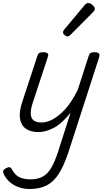

<svg xmlns="http://www.w3.org/2000/svg" viewBox="-69 -862 704 1276"><path d="M186 16Q135 16 103 -6.5Q71 -29 64 -73Q57 -117 77 -179L179 -489Q184 -505 192 -510Q200 -515 216 -515Q240 -515 247.5 -507.5Q255 -500 249 -484L146 -171Q134 -131 135.5 -103.5Q137 -76 154.5 -62Q172 -48 208 -48Q236 -48 266.5 -61.5Q297 -75 329.5 -102.5Q362 -130 392 -171Q422 -212 448 -266L520 -489Q525 -505 533 -510Q541 -515 557 -515Q582 -515 588.5 -506.5Q595 -498 590 -482L384 155Q355 240 322 292.5Q289 345 242.5 369.5Q196 394 128 394Q88 394 55 382Q22 370 -2 349.5Q-26 329 -41 301Q-48 288 -48.5 277.5Q-49 267 -31 257Q-15 248 -6 249.5Q3 251 10 263Q31 303 62 316.5Q93 330 134 330Q182 330 214.5 312Q247 294 270.5 255Q294 216 315 152L400 -113Q373 -79 346 -54Q319 -29 291.5 -14Q264 1 237 8.5Q210 16 186 16ZM378 -620Q371 -620 360.5 -628.5Q350 -637 350 -646Q350 -652 352 -657Q354 -662 359 -667L492 -826Q499 -835 505 -838.5Q511 -842 518 -842Q526 -842 536 -836Q546 -830 553.5 -821Q561 -812 561 -802Q561 -796 558 -791.5Q555 -787 550 -782L402 -633Q390 -620 378 -620Z"/></svg>

Font: Playwrite DK Loopet Light
Style: Regular
Weight: 300
Version: Version 1.003